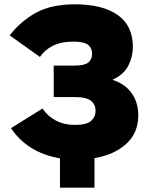

<svg xmlns="http://www.w3.org/2000/svg" viewBox="-20 -734 696 890"><path d="M258 136V0Q107 -26 31 -140L177 -231Q200 -196 238.5 -175.5Q277 -155 328 -155Q381 -155 402 -173.5Q423 -192 423 -220Q423 -249 402 -266.5Q381 -284 328 -284H229V-430H328Q372 -430 389.5 -444.5Q407 -459 407 -485Q407 -511 388.5 -526Q370 -541 320 -541Q262 -541 223.5 -521Q185 -501 165 -470L25 -570Q74 -634 145 -674Q216 -714 328 -714Q455 -714 525.5 -664.5Q596 -615 596 -516Q596 -472 575 -430Q554 -388 501 -364Q559 -346 590 -302.5Q621 -259 621 -200Q621 -117 564.5 -66.5Q508 -16 418 -1V136Z"/></svg>

Font: Raleway Black
Style: Regular
Weight: 900
Designer: Matt McInerney, Pablo Impallari, Rodrigo Fuenzalida
Foundry: Matt McInerney, Pablo Impallari, Rodrigo Fuenzalida
Version: Version 4.026